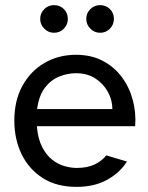

<svg xmlns="http://www.w3.org/2000/svg" viewBox="-20 -718 578 750"><path d="M279 12Q201 12 147 -22.5Q93 -57 64.5 -115.5Q36 -174 36 -247Q36 -326 68 -383.5Q100 -441 154.5 -472.5Q209 -504 277 -504Q336 -504 381 -480.5Q426 -457 455.5 -417.5Q485 -378 498.5 -328Q512 -278 508 -225H124Q128 -176 144.5 -144Q161 -112 184 -94Q207 -76 232.5 -69Q258 -62 279 -62Q321 -62 349.5 -75.5Q378 -89 395 -111L476 -87Q449 -44 399 -16Q349 12 279 12ZM125 -292H419Q419 -327 401.5 -359Q384 -391 352.5 -411.5Q321 -432 277 -432Q244 -432 211.5 -419Q179 -406 155.5 -375.5Q132 -345 125 -292ZM371 -590Q349 -590 333 -606Q317 -622 317 -644Q317 -667 333 -682.5Q349 -698 371 -698Q394 -698 409.5 -682.5Q425 -667 425 -644Q425 -622 409.5 -606Q394 -590 371 -590ZM191 -590Q169 -590 153 -606Q137 -622 137 -644Q137 -667 153 -682.5Q169 -698 191 -698Q214 -698 229.5 -682.5Q245 -667 245 -644Q245 -622 229.5 -606Q214 -590 191 -590Z"/></svg>

Font: Atkinson Hyperlegible Next
Style: Regular
Weight: 400
Designer: Elliott Scott, Megan Eiswerth, Linus Boman, Theodore Petrosky, Letters from Sweden
Foundry: Applied Design Works, Letters from Sweden
Version: Version 2.001